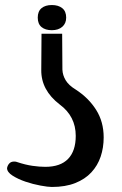

<svg xmlns="http://www.w3.org/2000/svg" viewBox="-20 -746 485 763"><path d="M186 -626Q160 -626 145 -638.5Q130 -651 130 -676Q130 -701 145 -713.5Q160 -726 186 -726Q212 -726 227.5 -713.5Q243 -701 243 -676Q243 -653 227.5 -639.5Q212 -626 186 -626ZM186 -3Q171 -3 141 -8.5Q111 -14 81.5 -24Q52 -34 30 -48Q8 -62 8 -78Q10 -89 17 -96.5Q24 -104 36 -104Q44 -104 48 -102Q81 -91 109 -87Q137 -83 160 -83Q220 -83 250.5 -114.5Q281 -146 281 -206Q281 -284 217 -331Q143 -388 144 -468L145 -612H227L228 -469Q229 -447 241 -427Q253 -407 281 -390Q332 -357 362 -309.5Q392 -262 392 -200Q392 -159 380 -123.5Q368 -88 343 -61Q318 -34 279 -18.5Q240 -3 186 -3Z"/></svg>

Font: Jura
Style: Bold
Weight: 700
Designer: Ed Merritt
Foundry: Ten by Twenty
Version: Version 1.007